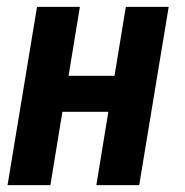

<svg xmlns="http://www.w3.org/2000/svg" viewBox="-20 -540 540 560"><path d="M2 0 88 -520H213L180 -319H314L347 -520H472L386 0H261L296 -214H162L127 0Z"/></svg>

Font: Iosevka Term Curly XBd Obl
Style: Regular
Weight: 800
Italic angle: -9°
Designer: Belleve Invis
Foundry: Belleve Invis
Version: Version 32.3.0